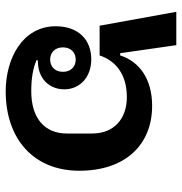

<svg xmlns="http://www.w3.org/2000/svg" viewBox="-2 -640 654 691"><g transform="rotate(90 325.5 -295.0)"><path d="M309 12C481 12 595 -89 595 -253C595 -417 503 -515 361 -515C266 -515 202 -470 180 -400H172L143 -602H23L73 -326H180C199 -383 247 -424 330 -424C407 -424 461 -379 461 -299V-208C461 -129 407 -80 309 -80C264 -80 226 -86 197 -99L198 -104H202C261 -104 302 -143 302 -199C302 -255 258 -296 194 -296C124 -296 75 -250 75 -168C75 -48 192 12 309 12ZM195 -148C169 -148 151 -166 151 -194C151 -222 169 -240 195 -240C221 -240 239 -222 239 -194C239 -166 221 -148 195 -148Z"/></g></svg>

Font: IBM Plex Thai Looped SemiBold
Style: Regular
Weight: 600
Designer: Mike Abbink, Paul van der Laan, Pieter van Rosmalen, Ben Mitchell, Mark Frömberg
Foundry: Bold Monday
Version: Version 1.0